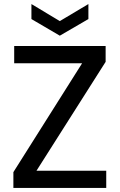

<svg xmlns="http://www.w3.org/2000/svg" viewBox="-20 -927 590 947"><path d="M46 0V-78L385 -615H50V-700H501V-622L160 -85H504V0ZM275 -751 135 -833V-907L275 -823L416 -907V-833Z"/></svg>

Font: DMSans_18ptMedium
Style: Regular
Weight: 500
Designer: Colophon Foundry, Jonny Pinhorn
Foundry: Colophon Foundry
Version: Version 4.004;gftools[0.9.30]